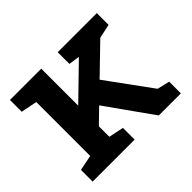

<svg xmlns="http://www.w3.org/2000/svg" viewBox="-123 -701 873 873"><g transform="rotate(-45 313.5 -264.0)"><path d="M27.8 0V-75.2L102.5 -90.3V-437L24.4 -452.6V-528.3H225.6V-290.5L382.3 -442.9L384.3 -445.3L331.5 -453.1V-528.3H583V-452.6L515.1 -438L377.9 -305.2L535.2 -89.4L595.2 -75.2V0H453.1L293.9 -224.1L225.6 -157.7V-90.3L297.9 -75.2V0Z"/></g></svg>

Font: Roboto Slab Medium
Style: Regular
Weight: 500
Designer: Google
Version: Version 2.001; ttfautohint (v1.8.3)